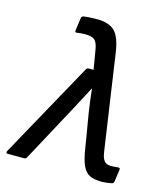

<svg xmlns="http://www.w3.org/2000/svg" viewBox="-137 -777 750 871"><g transform="rotate(15 238.0 -341.5)"><path d="M423 12Q386 12 364.5 1.5Q343 -9 330 -39Q317 -69 309 -127L284 -276Q280 -302 276.5 -329.5Q273 -357 270 -385H269Q255 -357 240 -329.5Q225 -302 211 -275L67 -8Q63 0 55 0H-22Q-28 0 -29.5 -3.5Q-31 -7 -28 -12L220 -461Q224 -469 232 -469H255L240 -559Q234 -595 220 -605Q206 -615 178 -615Q168 -615 159 -614.5Q150 -614 139 -612Q128 -610 130 -621L138 -680Q139 -689 148 -691Q160 -693 176.5 -694Q193 -695 210 -695Q268 -695 295 -668Q322 -641 332 -570L397 -126Q400 -103 406 -90.5Q412 -78 421.5 -73Q431 -68 444 -68Q452 -68 459 -68.5Q466 -69 476 -70Q488 -72 486 -61L478 -4Q476 6 466 7Q455 9 443.5 10.5Q432 12 423 12Z"/></g></svg>

Font: Sofia Sans Medium
Style: Italic
Weight: 500
Italic angle: -9°
Version: Version 4.101